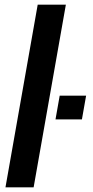

<svg xmlns="http://www.w3.org/2000/svg" viewBox="-20 -805 400 825"><path d="M3.5 0H124.5L263 -785H142ZM236.5 -394 218.5 -292H332L350 -394Z"/></svg>

Font: Anybody Thin Medium
Style: Italic
Weight: 500
Italic angle: -10°
Version: Version 1.113;gftools[0.9.25]